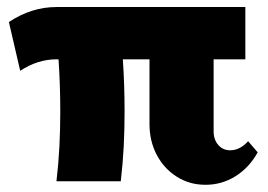

<svg xmlns="http://www.w3.org/2000/svg" viewBox="-20 -508 752 538"><path d="M702.1 -81.1Q678.2 -38.1 639.9 -14.2Q601.6 9.8 555.7 9.8Q511.2 9.8 475.6 -12.7Q439.9 -35.2 419.4 -73.7Q398.9 -112.3 398.9 -160.6V-341.8H324.2Q326.7 -305.2 327.9 -268.8Q329.1 -232.4 329.1 -195.8Q329.1 -147 326.7 -98.1Q324.2 -49.3 318.4 0H138.2Q144 -49.3 146.5 -98.1Q148.9 -147 148.9 -195.8Q148.9 -232.4 147.7 -268.8Q146.5 -305.2 144 -341.8H138.2Q85.4 -341.8 36.6 -309.6L4.9 -446.3Q68.4 -488.3 138.2 -488.3H667.5V-341.8H578.6V-140.1Q578.6 -116.7 591.6 -101.8Q604.5 -86.9 625 -86.9Q652.3 -86.9 675.3 -112.3Z"/></svg>

Font: Kumbh Sans Black
Style: Regular
Weight: 900
Version: Version 1.005